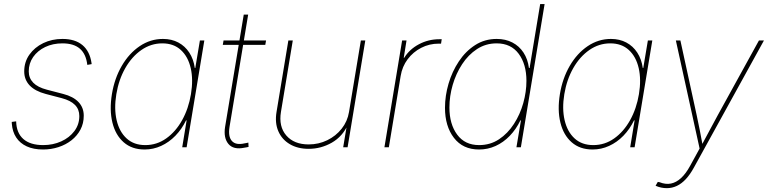

<svg xmlns="http://www.w3.org/2000/svg" viewBox="-20 -748 3899 975"><path d="M198.7 11.2Q150.4 11.2 116 -4.6Q81.5 -20.5 62.3 -49.8Q43 -79.1 40 -120.1Q39.6 -125 39.8 -124.5Q40 -124 39.6 -128.9L62 -131.8Q63.5 -72.8 98.6 -42Q133.8 -11.2 199.2 -11.2Q249 -11.2 290.8 -30Q332.5 -48.8 357.7 -82.3Q382.8 -115.7 382.8 -158.7Q382.8 -192.9 360.6 -215.3Q338.4 -237.8 293.9 -249.5L211.9 -271Q158.2 -285.2 130.6 -314.2Q103 -343.3 103 -385.3Q103 -433.6 129.4 -470.7Q155.8 -507.8 199.7 -529.1Q243.7 -550.3 296.9 -550.3Q361.3 -550.3 398.7 -519Q436 -487.8 444.8 -427.7Q445.3 -425.3 445.1 -425.3Q444.8 -425.3 445.3 -422.4L423.3 -418.5Q417 -473.6 385.7 -500.7Q354.5 -527.8 296.9 -527.8Q248.5 -527.8 209.7 -509.3Q170.9 -490.7 148.4 -458.5Q126 -426.3 126 -385.7Q126 -351.6 148.7 -328.1Q171.4 -304.7 218.3 -292.5L300.8 -271Q352.1 -257.8 378.7 -229.7Q405.3 -201.7 405.3 -160.2Q405.3 -121.6 388.7 -90.1Q372.1 -58.6 343.3 -35.9Q314.5 -13.2 277.1 -1Q239.7 11.2 198.7 11.2Z M714.4 11.2Q649.9 11.2 608.2 -25.4Q566.4 -62 550.8 -125.7Q535.2 -189.5 548.3 -270Q561.5 -350.1 598.4 -413.6Q635.3 -477.1 689.5 -513.7Q743.7 -550.3 807.6 -550.3Q851.6 -550.3 885.5 -532.2Q919.4 -514.2 941.2 -481Q962.9 -447.8 969.2 -402.8H971.7L995.1 -542.5H1017.6L927.7 0H905.3L927.7 -136.7H924.8Q903.3 -92.3 870.8 -58.8Q838.4 -25.4 798.3 -7.1Q758.3 11.2 714.4 11.2ZM717.8 -11.2Q776.4 -11.2 824.2 -45.2Q872.1 -79.1 904.8 -137.7Q937.5 -196.3 949.7 -270Q961.9 -343.8 948.5 -402.1Q935.1 -460.4 898.4 -494.1Q861.8 -527.8 804.2 -527.8Q746.6 -527.8 698 -494.1Q649.4 -460.4 616.2 -402.1Q583 -343.8 570.8 -270Q558.6 -196.3 572.3 -137.7Q585.9 -79.1 622.8 -45.2Q659.7 -11.2 717.8 -11.2Z M1331.1 -542.5 1327.1 -520H1111.3L1115.2 -542.5ZM1217.8 -673.8H1240.2L1145.5 -103.5Q1137.7 -54.2 1157.7 -32Q1177.7 -9.8 1221.7 -20Q1226.1 -20.5 1231.2 -21.7Q1236.3 -22.9 1241.2 -23.9L1242.2 -2Q1236.8 -1 1231.7 0.2Q1226.6 1.5 1221.2 2Q1165.5 13.7 1139.9 -17.1Q1114.3 -47.9 1123 -103.5Z M1547.4 7.8Q1491.7 7.8 1451.7 -15.9Q1411.6 -39.6 1393.3 -81.8Q1375 -124 1384.3 -179.7L1444.3 -542.5H1466.8L1406.7 -179.7Q1394.5 -105.5 1433.8 -60.1Q1473.1 -14.6 1547.4 -14.6Q1598.1 -14.6 1641.8 -35.9Q1685.5 -57.1 1715.1 -94.5Q1744.6 -131.8 1752.4 -179.7L1812.5 -542.5H1835L1745.1 0H1722.7L1742.2 -117.2H1748Q1719.7 -54.7 1664.8 -23.4Q1609.9 7.8 1547.4 7.8Z M1932.1 0 2022 -542.5H2044.4L2030.3 -454.6H2032.7Q2059.1 -497.6 2107.2 -523.2Q2155.3 -548.8 2211.4 -548.8Q2215.8 -548.8 2217.3 -548.8Q2218.8 -548.8 2223.1 -548.8L2219.7 -526.4Q2217.3 -526.4 2214.8 -526.4Q2212.4 -526.4 2208 -526.4Q2160.2 -526.4 2118.9 -505.1Q2077.6 -483.9 2050 -447Q2022.5 -410.2 2014.6 -362.3L1954.6 0Z M2412.6 11.2Q2330.6 11.2 2285.2 -47.9Q2239.7 -106.9 2239.7 -200.7Q2239.7 -261.7 2257.8 -323.2Q2275.9 -384.8 2310.1 -436.3Q2344.2 -487.8 2392.8 -519Q2441.4 -550.3 2502.4 -550.3Q2547.4 -550.3 2582 -532.2Q2616.7 -514.2 2638.4 -481Q2660.2 -447.8 2666 -402.8H2669.4L2723.1 -727.5H2745.6L2625 0H2602.5L2625.5 -136.7H2622.6Q2601.1 -91.8 2568.8 -58.3Q2536.6 -24.9 2496.8 -6.8Q2457 11.2 2412.6 11.2ZM2413.1 -11.2Q2469.7 -11.2 2514.2 -40.8Q2558.6 -70.3 2589.8 -118.7Q2621.1 -167 2637.2 -224.4Q2653.3 -281.7 2653.3 -337.4Q2653.3 -421.9 2614 -474.9Q2574.7 -527.8 2502 -527.8Q2446.8 -527.8 2402.3 -498.8Q2357.9 -469.7 2326.7 -421.9Q2295.4 -374 2278.8 -316.7Q2262.2 -259.3 2262.2 -202.1Q2262.2 -117.7 2301.5 -64.5Q2340.8 -11.2 2413.1 -11.2Z M2989.3 11.2Q2924.8 11.2 2883.1 -25.4Q2841.3 -62 2825.7 -125.7Q2810.1 -189.5 2823.2 -270Q2836.4 -350.1 2873.3 -413.6Q2910.2 -477.1 2964.4 -513.7Q3018.6 -550.3 3082.5 -550.3Q3126.5 -550.3 3160.4 -532.2Q3194.3 -514.2 3216.1 -481Q3237.8 -447.8 3244.1 -402.8H3246.6L3270 -542.5H3292.5L3202.6 0H3180.2L3202.6 -136.7H3199.7Q3178.2 -92.3 3145.8 -58.8Q3113.3 -25.4 3073.2 -7.1Q3033.2 11.2 2989.3 11.2ZM2992.7 -11.2Q3051.3 -11.2 3099.1 -45.2Q3147 -79.1 3179.7 -137.7Q3212.4 -196.3 3224.6 -270Q3236.8 -343.8 3223.4 -402.1Q3210 -460.4 3173.3 -494.1Q3136.7 -527.8 3079.1 -527.8Q3021.5 -527.8 2972.9 -494.1Q2924.3 -460.4 2891.1 -402.1Q2857.9 -343.8 2845.7 -270Q2833.5 -196.3 2847.2 -137.7Q2860.8 -79.1 2897.7 -45.2Q2934.6 -11.2 2992.7 -11.2Z M3309.1 195.3 3320.3 175.8 3329.1 177.2Q3359.9 189.5 3387 184.1Q3414.1 178.7 3438.5 156.2Q3462.9 133.8 3483.9 95.2L3532.7 6.3L3412.1 -542.5H3435.1L3517.6 -164.1Q3526.4 -125 3533.7 -86.2Q3541 -47.4 3548.3 -8.8H3542Q3563 -47.4 3583.5 -86.2Q3604 -125 3625.5 -164.1L3834 -542.5H3859.4L3503.4 103.5Q3484.4 138.2 3462.9 161.4Q3441.4 184.6 3417.2 196Q3393.1 207.5 3365.7 207.5Q3352.1 207.5 3337.9 204.6Q3323.7 201.7 3309.1 195.3Z"/></svg>

Font: Inter 16pt Thin
Style: Italic
Weight: 250
Italic angle: -9.3988°
Version: Version 4.001;git-66647c0bb